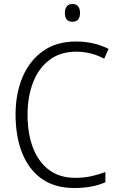

<svg xmlns="http://www.w3.org/2000/svg" viewBox="-20 -932 592 962"><path d="M362 -673Q282 -673 227.5 -631.5Q173 -590 145.5 -518.5Q118 -447 118 -358Q118 -262 145.5 -191Q173 -120 226 -80.5Q279 -41 357 -41Q402 -41 439 -49.5Q476 -58 508 -70V-19Q477 -5 438.5 2.5Q400 10 351 10Q256 10 191 -35Q126 -80 92 -163Q58 -246 58 -359Q58 -462 92.5 -544.5Q127 -627 194.5 -675.5Q262 -724 361 -724Q451 -724 524 -687L502 -638Q436 -673 362 -673ZM343 -912Q362 -912 371.5 -900Q381 -888 381 -868Q381 -823 343 -823Q305 -823 305 -868Q305 -888 314.5 -900Q324 -912 343 -912Z"/></svg>

Font: Noto Sans Myanmar UI SemiCondensed Light
Style: Regular
Weight: 300
Width: 4
Designer: Monotype Design Team
Foundry: Monotype Imaging Inc.
Version: Version 2.103; ttfautohint (v1.8.4.7-5d5b)